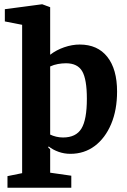

<svg xmlns="http://www.w3.org/2000/svg" viewBox="-20 -719 596 904"><path d="M15.2 165V110.3L84.2 96.3V-602.2L2.8 -618.1V-675.7L178.6 -699L216.2 -685V-461.2Q244.8 -483.4 282.1 -496.4Q319.4 -509.3 355.2 -509.3Q439.5 -509.3 485.3 -451.3Q531.2 -393.2 531.2 -288Q531.2 -201 503.3 -134.9Q475.4 -68.8 426.1 -31.7Q376.7 5.3 311.1 5.3Q282.6 5.3 255.9 -4.1Q229.2 -13.6 209.1 -29.6L206.7 -25.1L216.2 -16.1V94.1L315.7 108.3V165ZM276.8 -71.7Q337.8 -71.7 363.4 -113.7Q389 -155.7 389 -253.9Q389 -345.9 367 -383.5Q345.1 -421.1 290.7 -421.1Q272 -421.1 252.7 -417.6Q233.4 -414.1 216.2 -406.1V-85.4Q228.7 -79.3 244.4 -75.5Q260 -71.7 276.8 -71.7Z"/></svg>

Font: Faustina Light
Style: Regular
Weight: 300
Designer: Alfonso Garcia
Foundry: http://www.omnibus-type.com
Version: Version 1.200